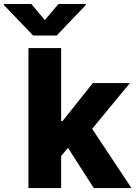

<svg xmlns="http://www.w3.org/2000/svg" viewBox="-91 -950 685 970"><path d="M52.7 -707H217.8V-337.9H224.6L377.9 -530.3H565.4L374.5 -299.3L573.2 0H382.8L252.4 -203.1L217.8 -161.6V0H52.7ZM135.7 -848.6 204.1 -929.7H342.8V-924.8L195.3 -770.5H76.2L-71.3 -924.8V-929.7H67.4Z"/></svg>

Font: Pretendard Std ExtraBold
Style: Regular
Weight: 800
Designer: Base glyphs from Inter by Rasmus Andersson; Hangeul glyphs from Noto Sans CJK(Source Han Sans) by Jang Soo-young and Kan
Foundry: Kil Hyung-jin
Version: Version 1.309